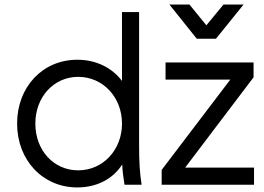

<svg xmlns="http://www.w3.org/2000/svg" viewBox="-20 -810 1156 842"><path d="M319 12C403 12 475 -24 516 -89C517 -63 520 -36 526 0H601C593 -52 590 -97 590 -175V-757H515V-455C472 -512 403 -548 319 -548C167 -548 55 -429 55 -268C55 -107 168 12 319 12ZM135 -268C135 -385 216 -473 323 -473C431 -473 515 -384 515 -268C515 -152 431 -63 323 -63C215 -63 135 -151 135 -268ZM689 0H1094V-75H792L1092 -471V-536H706V-461H990L689 -65ZM723 -790 843 -640H927L1048 -790H960L885 -699L811 -790Z"/></svg>

Font: Mluvka
Style: Regular
Weight: 400
Designer: Modified by Jiří Krblich, Original typeface by Gumpita Rahayu
Foundry: Gumpita Rahayu & Jiří Krblich
Version: Version 2.000;Glyphs 3.1.1 (3134)